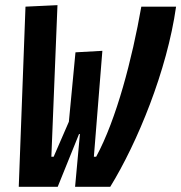

<svg xmlns="http://www.w3.org/2000/svg" viewBox="-20 -719 698 739"><path d="M269 0H404.3C508.8 -169.9 623 -447.3 657.7 -693.4H523.9C488.8 -493.2 428.2 -259.3 350.1 -115.7H341.3L374 -523.4L270.5 -517.6L245.1 -250.5L186.5 -115.7H177.7L201.2 -699.2L78.1 -693.4L52.2 0H202.1L284.2 -203.1H287.6Z"/></svg>

Font: Cascadia Mono NF
Style: Bold Italic
Weight: 700
Italic angle: -10°
Monospace: yes
Designer: Aaron Bell
Foundry: Saja Typeworks
Version: Version 2404.023